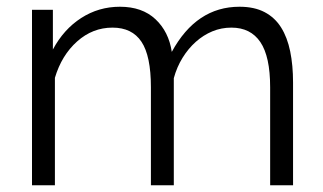

<svg xmlns="http://www.w3.org/2000/svg" viewBox="-20 -550 959 570"><path d="M850 0H782V-291Q782 -382 753 -425Q724 -468 667 -468Q637 -468 610.5 -457Q584 -446 561.5 -426Q539 -406 522 -378.5Q505 -351 496 -318V0H428V-291Q428 -384 400 -426Q372 -468 314 -468Q255 -468 209 -427Q163 -386 143 -319V0H75V-521H137V-403Q169 -463 221 -496.5Q273 -530 336 -530Q402 -530 441.5 -493Q481 -456 490 -396Q563 -530 691 -530Q735 -530 765.5 -514Q796 -498 814.5 -468.5Q833 -439 841.5 -397.5Q850 -356 850 -305Z"/></svg>

Font: IngvarSans
Style: Regular
Weight: 400
Version: Version 1.000